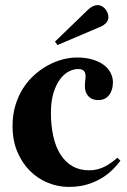

<svg xmlns="http://www.w3.org/2000/svg" viewBox="-20 -735 503 762"><path d="M371.1 -337.9Q356 -337.9 345.7 -342.5Q335.4 -347.2 329.1 -355Q322.8 -362.8 319.8 -372.3Q316.9 -381.8 316.9 -392.1Q316.9 -405.3 318.6 -417.5Q320.3 -429.7 319.1 -439.5Q317.9 -449.2 311.5 -455.1Q305.2 -460.9 289.1 -460.9Q272 -460.9 252.9 -451.2Q233.9 -441.4 218.3 -420.4Q202.6 -399.4 192.4 -366.5Q182.1 -333.5 182.1 -287.1Q182.1 -235.8 191.7 -193.6Q201.2 -151.4 220.2 -121.6Q239.3 -91.8 267.6 -75.4Q295.9 -59.1 334 -59.1Q351.1 -59.1 366.5 -63Q381.8 -66.9 395.5 -73.7Q409.2 -80.6 421.6 -89.6Q434.1 -98.6 445.8 -108.9L458 -97.2Q446.8 -82 429.2 -64Q411.6 -45.9 386.7 -30Q361.8 -14.2 328.6 -3.7Q295.4 6.8 252.9 6.8Q210.4 6.8 170.2 -9.5Q129.9 -25.9 98.6 -57.1Q67.4 -88.4 48.6 -133.1Q29.8 -177.7 29.8 -234.9Q29.8 -279.3 41 -316.7Q52.2 -354 71.5 -384.3Q90.8 -414.6 116.5 -437.5Q142.1 -460.4 170.4 -475.8Q198.7 -491.2 228.3 -499Q257.8 -506.8 285.2 -506.8Q321.3 -506.8 348.1 -498.5Q375 -490.2 392.8 -476.6Q410.6 -462.9 419.4 -445.1Q428.2 -427.2 428.2 -408.2Q428.2 -394 424.6 -381.1Q420.9 -368.2 413.8 -358.6Q406.7 -349.1 396 -343.5Q385.3 -337.9 371.1 -337.9ZM198.2 -569.8 331.1 -698.2Q339.4 -705.6 348.6 -710.2Q357.9 -714.8 367.2 -714.8Q376 -714.8 383.8 -710.7Q391.6 -706.5 397.5 -699.7Q403.3 -692.9 406.7 -684.3Q410.2 -675.8 410.2 -667Q410.2 -654.3 401.6 -644.8Q393.1 -635.3 381.3 -629.9L208 -556.2Z"/></svg>

Font: Berkshire Swash
Style: Regular
Weight: 400
Designer: Astigmatic (AOETI)
Foundry: Astigmatic (AOETI)
Version: Version 1.001